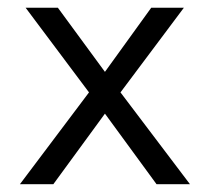

<svg xmlns="http://www.w3.org/2000/svg" viewBox="-20 -474 540 494"><path d="M453.1 -454.1 290 -236.3 468.8 0H382.8L250 -181.6L117.2 0H31.2L209 -236.3L45.9 -454.1H128.9L250 -289.1L369.1 -454.1Z"/></svg>

Font: BabelStone Irk Bitig
Style: Regular
Weight: 400
Designer: Andrew West
Foundry: BabelStone
Version: Version 1.03 June 7, 2023